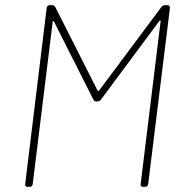

<svg xmlns="http://www.w3.org/2000/svg" viewBox="-20 -720 704 740"><path d="M602 -693 362 -371C361 -369 357 -369 356 -371L193 -693C190 -697 187 -700 182 -700H171C165 -700 161 -696 160 -690L77 -10C76 -4 80 0 85 0H95C101 0 105 -4 106 -10L183 -635C183 -639 186 -641 188 -637L340 -336C342 -332 346 -329 351 -329H357C361 -329 366 -332 369 -336L594 -639C597 -643 600 -642 599 -638L522 -10C521 -4 525 0 531 0H540C546 0 550 -4 551 -10L635 -690C635 -696 632 -700 626 -700H615C610 -700 606 -697 602 -693Z"/></svg>

Font: Barlow Thin
Style: Italic
Weight: 250
Italic angle: -7°
Designer: Jeremy Tribby
Foundry: Tribby Type
Version: Version 1.422;hotconv 1.0.109;makeotfexe 2.5.65596